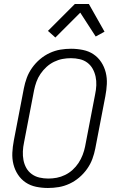

<svg xmlns="http://www.w3.org/2000/svg" viewBox="-20 -925 590 957"><path d="M219 12Q189 12 160 6Q131 0 108 -15.5Q85 -31 69.5 -54.5Q54 -78 47 -106Q40 -134 41.5 -164Q43 -194 49 -225L99 -485Q104 -511 113.5 -537Q123 -563 140 -587Q157 -611 179.5 -630Q202 -649 228 -661Q254 -673 280.5 -677.5Q307 -682 334 -682Q364 -682 393.5 -676Q423 -670 446 -654.5Q469 -639 484.5 -615.5Q500 -592 507 -564Q514 -536 512.5 -506Q511 -476 505 -445L455 -185Q450 -159 440.5 -133Q431 -107 414 -83Q397 -59 374.5 -40Q352 -21 326 -9Q300 3 273 7.5Q246 12 219 12ZM221 -35Q242 -35 263 -39Q284 -43 304.5 -53Q325 -63 342 -78.5Q359 -94 371.5 -113Q384 -132 392 -153Q400 -174 404 -194L454 -454Q459 -477 460 -499.5Q461 -522 456.5 -543Q452 -564 442 -582Q432 -600 415.5 -612.5Q399 -625 377.5 -630Q356 -635 333 -635Q312 -635 291 -631Q270 -627 249.5 -617Q229 -607 212 -591.5Q195 -576 182 -557Q169 -538 161.5 -517Q154 -496 150 -476L100 -216Q95 -193 94 -170.5Q93 -148 97 -127Q101 -106 111 -88Q121 -70 138 -57.5Q155 -45 176.5 -40Q198 -35 221 -35ZM256 -738 219 -771 353 -905H423L501 -767L457 -743L380 -862Z"/></svg>

Font: Lode Dark
Style: Italic
Weight: 400
Italic angle: -11°
Monospace: yes
Designer: Belleve Invis
Foundry: Belleve Invis
Version: Version 29.2.0; ttfautohint (v1.8.3)